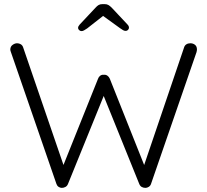

<svg xmlns="http://www.w3.org/2000/svg" viewBox="-20 -912 1006 932"><path d="M904 -702Q917 -702 926.5 -694.5Q936 -687 936 -672Q936 -667 934 -659L713 -19Q710 -10 702 -5Q694 0 686 0Q676 0 668 -4.5Q660 -9 656 -19L479 -457L487 -455L310 -19Q306 -9 297.5 -4.5Q289 0 280 0Q272 0 264.5 -5Q257 -10 254 -19L33 -659Q30 -667 30 -671Q30 -686 41 -694Q52 -702 63 -702Q73 -702 81 -697Q89 -692 92 -683L293 -97L282 -96L456 -530Q459 -539 466.5 -544.5Q474 -550 484 -549Q494 -550 501.5 -544.5Q509 -539 513 -530L685 -98L674 -94L874 -683Q877 -692 885 -697Q893 -702 904 -702ZM491 -843 403 -774Q395 -769 388.5 -765Q382 -761 376 -761Q369 -761 364 -766Q359 -771 359 -776Q359 -781 361 -784.5Q363 -788 367 -793L444 -875Q451 -883 458.5 -887.5Q466 -892 477 -892H488Q499 -892 506.5 -887.5Q514 -883 522 -875L598 -794Q603 -789 604.5 -785Q606 -781 606 -777Q606 -772 601.5 -767Q597 -762 590 -762Q584 -762 577.5 -765.5Q571 -769 563 -775L473 -840Z"/></svg>

Font: zvoove
Style: Regular
Weight: 400
Designer: Vernon Adams (Nunito) & Andrew Paglinawan (Quicksand)
Foundry: zvoove
Version: Version 3.006